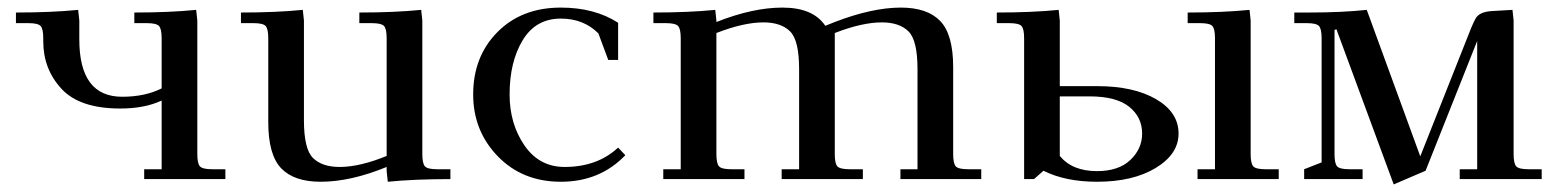

<svg xmlns="http://www.w3.org/2000/svg" viewBox="-20 -472 4102 506"><path d="M22 -411V-439Q116 -439 186 -446L189 -418V-368Q189 -217 302 -217Q362 -217 406 -239V-371Q406 -396 399 -403.5Q392 -411 367 -411H334V-439Q427 -439 497 -446L500 -418V-66Q500 -41 507 -33.5Q514 -26 539 -26H574V0H360V-26H406V-207Q361 -186 297 -186Q190 -186 142 -238Q94 -290 94 -363V-371Q94 -396 87 -403.5Q80 -411 55 -411Z M615 -411V-439Q708 -439 778 -446L781 -418V-155Q781 -79 805 -55.5Q829 -32 875 -32Q928 -32 999 -61V-371Q999 -396 992 -403.5Q985 -411 960 -411H927V-439Q1020 -439 1090 -446L1093 -418V-66Q1093 -41 1100 -33.5Q1107 -26 1132 -26H1167V0Q1072 0 1002 7L999 -21V-32Q904 7 825 7Q755 7 721 -28.5Q687 -64 687 -150V-371Q687 -396 680 -403.5Q673 -411 648 -411Z M1227 -223Q1227 -323 1291 -387.5Q1355 -452 1458 -452Q1547 -452 1609 -412V-314H1583L1557 -384Q1518 -423 1458 -423Q1392 -423 1357.5 -366Q1323 -309 1323 -223Q1323 -146 1362 -89Q1401 -32 1468 -32Q1554 -32 1609 -83L1628 -63Q1561 7 1458 7Q1357 7 1292 -60Q1227 -127 1227 -223Z M1702 -411V-439Q1795 -439 1865 -446L1868 -418V-414Q1964 -452 2042 -452Q2123 -452 2155 -404L2180 -414Q2279 -452 2354 -452Q2424 -452 2458 -416.5Q2492 -381 2492 -295V-66Q2492 -41 2499 -33.5Q2506 -26 2531 -26H2566V0H2353V-26H2398V-290Q2398 -366 2374 -389.5Q2350 -413 2304 -413Q2252 -413 2180 -385V-66Q2180 -41 2187 -33.5Q2194 -26 2219 -26H2254V0H2040V-26H2086V-290Q2086 -366 2062 -389.5Q2038 -413 1992 -413Q1940 -413 1868 -385V-66Q1868 -41 1875 -33.5Q1882 -26 1907 -26H1942V0H1728V-26H1774V-371Q1774 -396 1767 -403.5Q1760 -411 1735 -411Z M2607 -411V-439Q2700 -439 2770 -446L2773 -418V-245H2871Q2968 -245 3027 -210.5Q3086 -176 3086 -120Q3086 -66 3026 -29.5Q2966 7 2871 7Q2788 7 2730 -22L2705 0H2679V-371Q2679 -396 2672 -403.5Q2665 -411 2640 -411ZM2773 -61Q2806 -21 2871 -21Q2928 -21 2959 -50.5Q2990 -80 2990 -120Q2990 -163 2956 -190.5Q2922 -218 2851 -218H2773ZM3110 -411V-439Q3203 -439 3273 -446L3276 -418V-66Q3276 -41 3283 -33.5Q3290 -26 3315 -26H3350V0H3136V-26H3182V-371Q3182 -396 3175 -403.5Q3168 -411 3143 -411Z M3391 -411V-439H3429Q3517 -439 3582 -446L3723 -60L3857 -398Q3865 -417 3869.5 -424.5Q3874 -432 3884.5 -437Q3895 -442 3914 -443L3966 -446L3969 -418V-66Q3969 -41 3976 -33.5Q3983 -26 4008 -26H4043V0H3827V-26H3873V-364L3737 -22L3653 14L3502 -395L3497 -393V-66Q3497 -41 3504 -33.5Q3511 -26 3536 -26H3571V0H3417V-26L3463 -44V-371Q3463 -396 3456 -403.5Q3449 -411 3424 -411Z"/></svg>

Font: Dihjauti
Style: Bold
Weight: 700
Designer: T. Christopher White
Version: Version 3.0.0